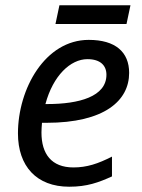

<svg xmlns="http://www.w3.org/2000/svg" viewBox="-20 -697 539 727"><path d="M242 10C310 10 353 -6 404 -29V-104C351 -77 309 -63 258 -63C175 -63 137 -114 137 -195C137 -206 138 -220 139 -232H156C376 -232 469 -316 469 -421C469 -500 417 -546 316 -546C151 -546 48 -361 48 -192C48 -68 118 10 242 10ZM152 -303C181 -411 247 -473 311 -473C360 -473 383 -449 383 -414C383 -331 279 -303 159 -303ZM459 -606 474 -677H205L190 -606Z"/></svg>

Font: BC Sans
Style: Italic
Weight: 400
Italic angle: -12°
Designer: Monotype Design Team
Designer: Province of B.C.
Foundry: Monotype Imaging Inc.
Version: Version 2.000;GOOG;noto-source:20170915:90ef993387c0